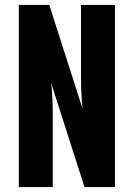

<svg xmlns="http://www.w3.org/2000/svg" viewBox="-20 -755 540 775"><path d="M56 0V-735H179L313 -317Q310 -348 308.5 -379Q307 -410 307 -441V-735H444V0H321L187 -418Q190 -387 191.5 -356Q193 -325 193 -294V0Z"/></svg>

Font: Iosevka Heavy
Style: Regular
Weight: 900
Monospace: yes
Designer: Belleve Invis
Foundry: Belleve Invis
Version: Version 32.5.0; ttfautohint (v1.8.4)